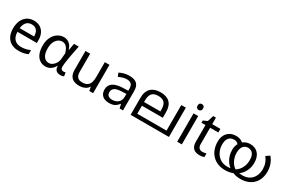

<svg xmlns="http://www.w3.org/2000/svg" viewBox="112 -1934 4657 3145"><g transform="rotate(30 2440.5 -362.0)"><path d="M292 -546Q361 -546 410.5 -516Q460 -486 486.5 -431.5Q513 -377 513 -304V-251H146Q148 -160 192.5 -112.5Q237 -65 317 -65Q368 -65 407.5 -74.5Q447 -84 489 -102V-25Q448 -7 408 1.5Q368 10 313 10Q237 10 178.5 -21Q120 -52 87.5 -113.5Q55 -175 55 -264Q55 -352 84.5 -415Q114 -478 167.5 -512Q221 -546 292 -546ZM291 -474Q228 -474 191.5 -433.5Q155 -393 148 -321H421Q421 -367 407 -401Q393 -435 364.5 -454.5Q336 -474 291 -474Z M824 13Q763 13 716 -18.5Q669 -50 642.5 -111.5Q616 -173 616 -262Q616 -356 649 -421.5Q682 -487 736.5 -522Q791 -557 854 -557Q888 -557 920.5 -543Q953 -529 979.5 -497.5Q1006 -466 1021 -414H1024L1047 -543H1137Q1126 -490 1114.5 -431Q1103 -372 1092.5 -314.5Q1082 -257 1075.5 -206.5Q1069 -156 1069 -119Q1069 -92 1084.5 -77.5Q1100 -63 1123 -63Q1132 -63 1142 -65Q1152 -67 1160 -71L1173 -1Q1162 4 1145 8.5Q1128 13 1104 13Q1056 13 1026.5 -13.5Q997 -40 997 -97H993Q931 13 824 13ZM843 -64Q879 -64 911.5 -86.5Q944 -109 966 -147.5Q988 -186 991 -232L1000 -335Q988 -379 972.5 -407.5Q957 -436 939 -452Q921 -468 901.5 -474Q882 -480 863 -480Q824 -480 789 -455.5Q754 -431 732 -383Q710 -335 710 -263Q710 -168 745.5 -116Q781 -64 843 -64Z M1722 -536V0H1650L1637 -71H1633Q1616 -43 1589 -25Q1562 -7 1530 1.5Q1498 10 1463 10Q1399 10 1355.5 -10.5Q1312 -31 1290 -74Q1268 -117 1268 -185V-536H1357V-191Q1357 -127 1386 -95Q1415 -63 1476 -63Q1536 -63 1570.5 -85.5Q1605 -108 1619.5 -151.5Q1634 -195 1634 -257V-536Z M2095 -545Q2193 -545 2240 -502Q2287 -459 2287 -365V0H2223L2206 -76H2202Q2179 -47 2154.5 -27.5Q2130 -8 2098.5 1Q2067 10 2022 10Q1974 10 1935.5 -7Q1897 -24 1875 -59.5Q1853 -95 1853 -149Q1853 -229 1916 -272.5Q1979 -316 2110 -320L2201 -323V-355Q2201 -422 2172 -448Q2143 -474 2090 -474Q2048 -474 2010 -461.5Q1972 -449 1939 -433L1912 -499Q1947 -518 1995 -531.5Q2043 -545 2095 -545ZM2121 -259Q2021 -255 1982.5 -227Q1944 -199 1944 -148Q1944 -103 1971.5 -82Q1999 -61 2042 -61Q2110 -61 2155 -98.5Q2200 -136 2200 -214V-262Z M3156 -554V0H2431V-313Q2431 -387 2447.5 -431Q2464 -475 2494 -504Q2526 -535 2570.5 -550.5Q2615 -566 2673 -566Q2733 -566 2777.5 -551Q2822 -536 2851 -507Q2883 -476 2897.5 -429.5Q2912 -383 2912 -322V-222H2517V-70H3070V-554ZM2672 -496Q2591 -496 2554 -454.5Q2517 -413 2517 -321V-292H2826V-320Q2826 -415 2789 -455.5Q2752 -496 2672 -496Z M3400 -536V0H3312V-536ZM3357 -737Q3377 -737 3392.5 -723.5Q3408 -710 3408 -681Q3408 -653 3392.5 -639Q3377 -625 3357 -625Q3335 -625 3320 -639Q3305 -653 3305 -681Q3305 -710 3320 -723.5Q3335 -737 3357 -737Z M3749 -62Q3769 -62 3790 -65.5Q3811 -69 3824 -73V-6Q3810 1 3784 5.5Q3758 10 3734 10Q3692 10 3656.5 -4.5Q3621 -19 3599 -55Q3577 -91 3577 -156V-468H3501V-510L3578 -545L3613 -659H3665V-536H3820V-468H3665V-158Q3665 -109 3688.5 -85.5Q3712 -62 3749 -62Z M4507 12Q4467 12 4424 3Q4381 -6 4339 -29Q4333 -32 4323.5 -36Q4314 -40 4309 -43Q4254 -82 4221 -129Q4188 -176 4173 -229Q4158 -282 4158 -338Q4158 -378 4168 -412Q4178 -446 4195 -473L4202 -484Q4222 -511 4248.5 -529Q4275 -547 4306 -556.5Q4337 -566 4371 -566Q4470 -566 4525 -502.5Q4580 -439 4580 -332Q4580 -242 4542 -169.5Q4504 -97 4439 -53Q4431 -47 4423.5 -42.5Q4416 -38 4406 -33Q4364 -9 4318 1.5Q4272 12 4222 12Q4142 12 4079.5 -14Q4017 -40 3973.5 -86.5Q3930 -133 3907.5 -196.5Q3885 -260 3885 -335Q3885 -405 3911.5 -456.5Q3938 -508 3987 -537Q4036 -566 4102 -566Q4160 -566 4200 -545.5Q4240 -525 4267 -490L4208 -431Q4195 -457 4169.5 -476.5Q4144 -496 4103 -496Q4065 -496 4035.5 -478Q4006 -460 3989 -423.5Q3972 -387 3972 -333Q3972 -261 4001 -198Q4030 -135 4087 -95.5Q4144 -56 4229 -56Q4250 -56 4272 -58.5Q4294 -61 4315 -66Q4326 -70 4338 -74Q4350 -78 4360 -82Q4395 -100 4425 -134.5Q4455 -169 4474 -219Q4493 -269 4493 -332Q4493 -392 4476 -428Q4459 -464 4431 -480Q4403 -496 4371 -496Q4333 -496 4304.5 -477Q4276 -458 4260.5 -421.5Q4245 -385 4245 -332Q4245 -279 4261.5 -228.5Q4278 -178 4308.5 -139Q4339 -100 4380 -78Q4390 -74 4398 -73.5Q4406 -73 4416 -69Q4433 -64 4457 -60Q4481 -56 4507 -56Q4590 -56 4644 -90Q4698 -124 4725 -182Q4752 -240 4752 -312Q4752 -371 4733 -424Q4714 -477 4679 -519L4748 -566Q4794 -512 4816.5 -447.5Q4839 -383 4839 -314Q4839 -243 4817.5 -183Q4796 -123 4753.5 -79.5Q4711 -36 4649 -12Q4587 12 4507 12Z"/></g></svg>

Font: lmalayalam85
Style: Book
Weight: 400
Designer: Jelle Bosma - Monotype Design Team
Foundry: Monotype Imaging Inc.
Version: Version 2.003